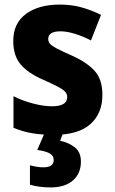

<svg xmlns="http://www.w3.org/2000/svg" viewBox="-20 -580 503 840"><path d="M428 -165Q428 -84 375.5 -37Q323 10 216 10Q164 10 121.5 3Q79 -4 39 -21V-159Q79 -139 125 -127Q171 -115 207 -115Q274 -115 274 -155Q274 -168 265.5 -178Q257 -188 233.5 -200.5Q210 -213 167 -232Q103 -260 70.5 -298Q38 -336 38 -401Q38 -478 93.5 -519Q149 -560 242 -560Q291 -560 334 -548.5Q377 -537 422 -515L378 -403Q344 -421 308 -432Q272 -443 245 -443Q191 -443 191 -410Q191 -397 199 -388Q207 -379 229 -367.5Q251 -356 294 -337Q359 -308 393.5 -270.5Q428 -233 428 -165ZM334 127Q334 179 299 209.5Q264 240 201 240Q174 240 150.5 236.5Q127 233 111 228V143Q143 152 170 152Q215 152 215 120Q215 101 197 91Q179 81 143 76L176 0H257L243 36Q279 43 306.5 64Q334 85 334 127Z"/></svg>

Font: Noto Sans Hebrew SemiCondensed ExtraBold
Style: Regular
Weight: 800
Width: 4
Designer: Monotype Design Team
Foundry: Monotype Imaging Inc.
Version: Version 2.004; ttfautohint (v1.8.4.7-5d5b)